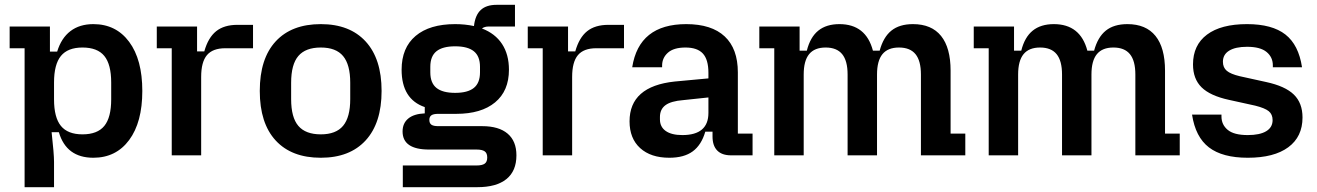

<svg xmlns="http://www.w3.org/2000/svg" viewBox="-20 -644 5458 796"><path d="M82 -444H20V-534H187V-430H217Q234 -486 272 -515Q310 -544 367 -544Q461 -544 515.5 -470.5Q570 -397 570 -267Q570 -137 515.5 -63.5Q461 10 367 10Q255 10 224 -96H194Q204 -6 204 27V132H82ZM322 -87Q384 -87 412.5 -122Q441 -157 441 -232V-302Q441 -377 412.5 -412Q384 -447 322 -447Q261 -447 232.5 -412Q204 -377 204 -302V-232Q204 -157 232.5 -122Q261 -87 322 -87Z M692 -444H630V-534H797V-431H827Q843 -488 876 -514.5Q909 -541 964 -541H1029V-444H914Q862 -444 838 -415.5Q814 -387 814 -325V0H692Z M1057 -267Q1057 -401 1123 -472.5Q1189 -544 1310 -544Q1430 -544 1496 -472Q1562 -400 1562 -267Q1562 -134 1496 -62Q1430 10 1310 10Q1189 10 1123 -61.5Q1057 -133 1057 -267ZM1310 -87Q1373 -87 1402.5 -122.5Q1432 -158 1432 -233V-301Q1432 -376 1402.5 -411.5Q1373 -447 1310 -447Q1247 -447 1217 -412Q1187 -377 1187 -301V-233Q1187 -157 1217 -122Q1247 -87 1310 -87Z M1650 42H1956Q1979 42 1989.5 34.5Q2000 27 2000 9Q2000 -9 1989.5 -16.5Q1979 -24 1956 -24H1759Q1649 -24 1649 -99Q1649 -133 1672.5 -152.5Q1696 -172 1741 -174V-200Q1645 -233 1645 -355Q1645 -446 1703 -495Q1761 -544 1867 -544Q1908 -544 1945 -536Q1950 -581 1973 -602.5Q1996 -624 2039 -624H2115V-534H2005Q1989 -534 1978 -526Q2033 -505 2061.5 -461.5Q2090 -418 2090 -355Q2090 -267 2032.5 -219.5Q1975 -172 1872 -172H1797Q1777 -172 1768.5 -166Q1760 -160 1760 -147Q1760 -133 1768.5 -127Q1777 -121 1797 -121H1979Q2048 -121 2084.5 -90Q2121 -59 2121 0Q2121 65 2079.5 98.5Q2038 132 1959 132H1650ZM1867 -259Q1919 -259 1944.5 -279.5Q1970 -300 1970 -344V-367Q1970 -411 1944.5 -431.5Q1919 -452 1867 -452Q1815 -452 1789.5 -431.5Q1764 -411 1764 -367V-344Q1764 -300 1789.5 -279.5Q1815 -259 1867 -259Z M2230 -444H2168V-534H2335V-431H2365Q2381 -488 2414 -514.5Q2447 -541 2502 -541H2567V-444H2452Q2400 -444 2376 -415.5Q2352 -387 2352 -325V0H2230Z M2590 -141Q2590 -286 2777 -306L2917 -319V-342Q2917 -397 2894 -422Q2871 -447 2822 -447Q2773 -447 2749 -425.5Q2725 -404 2725 -372V-365H2601Q2629 -544 2825 -544Q2930 -544 2984.5 -493Q3039 -442 3039 -344V-90H3100V0H3011Q2973 0 2953.5 -20Q2934 -40 2934 -78V-98H2904Q2888 -43 2852 -16.5Q2816 10 2755 10Q2678 10 2634 -30Q2590 -70 2590 -141ZM2809 -84Q2917 -84 2917 -176V-240L2813 -229Q2762 -225 2739 -208Q2716 -191 2716 -159V-149Q2716 -118 2740 -101Q2764 -84 2809 -84Z M3403 -447Q3357 -447 3334.5 -419.5Q3312 -392 3312 -335V0H3190V-444H3128V-534H3295V-434H3325Q3339 -490 3372.5 -517Q3406 -544 3460 -544Q3570 -544 3599 -434H3627Q3642 -490 3675.5 -517Q3709 -544 3765 -544Q3842 -544 3881.5 -495Q3921 -446 3921 -351V-90H3982V0H3798V-335Q3798 -392 3775.5 -419.5Q3753 -447 3707 -447Q3661 -447 3638.5 -419.5Q3616 -392 3616 -335V0H3494V-335Q3494 -392 3471.5 -419.5Q3449 -447 3403 -447Z M4292 -447Q4246 -447 4223.5 -419.5Q4201 -392 4201 -335V0H4079V-444H4017V-534H4184V-434H4214Q4228 -490 4261.5 -517Q4295 -544 4349 -544Q4459 -544 4488 -434H4516Q4531 -490 4564.5 -517Q4598 -544 4654 -544Q4731 -544 4770.5 -495Q4810 -446 4810 -351V-90H4871V0H4687V-335Q4687 -392 4664.5 -419.5Q4642 -447 4596 -447Q4550 -447 4527.5 -419.5Q4505 -392 4505 -335V0H4383V-335Q4383 -392 4360.5 -419.5Q4338 -447 4292 -447Z M4922 -169H5044V-161Q5044 -127 5070 -105.5Q5096 -84 5153 -84Q5203 -84 5229.5 -100Q5256 -116 5256 -146Q5256 -170 5240 -183Q5224 -196 5184 -206L5075 -230Q4997 -247 4961.5 -282Q4926 -317 4926 -377Q4926 -457 4984 -500.5Q5042 -544 5150 -544Q5254 -544 5309 -501Q5364 -458 5378 -365H5257V-373Q5257 -407 5231 -428.5Q5205 -450 5150 -450Q5102 -450 5076 -434Q5050 -418 5050 -388Q5050 -364 5066 -350.5Q5082 -337 5120 -328L5229 -304Q5308 -287 5344 -252Q5380 -217 5380 -157Q5380 -77 5321 -33.5Q5262 10 5153 10Q5048 10 4992 -33Q4936 -76 4922 -169Z"/></svg>

Font: Mozilla Headline BETA SemiBold
Style: Regular
Weight: 600
Designer: Studio DRAMA
Foundry: Studio DRAMA
Version: Version 0.100